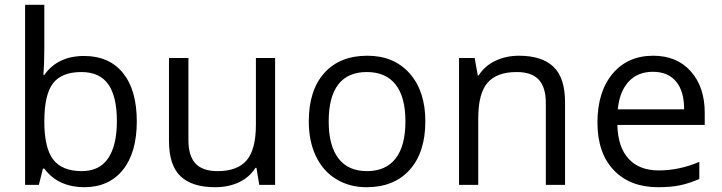

<svg xmlns="http://www.w3.org/2000/svg" viewBox="-20 -780 3045 810"><path d="M335 -543.9Q440.4 -543.9 498.8 -471.9Q557.1 -399.9 557.1 -268.1Q557.1 -136.2 498.3 -63.2Q439.5 9.8 335 9.8Q282.7 9.8 239.5 -9.5Q196.3 -28.8 167 -68.8H161.1L144 0H85.9V-759.8H167V-575.2Q167 -513.2 163.1 -463.9H167Q223.6 -543.9 335 -543.9ZM323.2 -476.1Q240.2 -476.1 203.6 -428.5Q167 -380.9 167 -268.1Q167 -155.3 204.6 -106.7Q242.2 -58.1 325.2 -58.1Q399.9 -58.1 436.5 -112.5Q473.1 -167 473.1 -269Q473.1 -373.5 436.5 -424.8Q399.9 -476.1 323.2 -476.1Z M774.9 -535.2V-188Q774.9 -122.6 804.7 -90.3Q834.5 -58.1 897.9 -58.1Q981.9 -58.1 1020.8 -104Q1059.6 -149.9 1059.6 -253.9V-535.2H1140.6V0H1073.7L1062 -71.8H1057.6Q1032.7 -32.2 988.5 -11.2Q944.3 9.8 887.7 9.8Q790 9.8 741.5 -36.6Q692.9 -83 692.9 -185.1V-535.2Z M1774.4 -268.1Q1774.4 -137.2 1708.5 -63.7Q1642.6 9.8 1526.4 9.8Q1454.6 9.8 1398.9 -23.9Q1343.3 -57.6 1313 -120.6Q1282.7 -183.6 1282.7 -268.1Q1282.7 -398.9 1348.1 -471.9Q1413.6 -544.9 1529.8 -544.9Q1642.1 -544.9 1708.3 -470.2Q1774.4 -395.5 1774.4 -268.1ZM1366.7 -268.1Q1366.7 -165.5 1407.7 -111.8Q1448.7 -58.1 1528.3 -58.1Q1607.9 -58.1 1649.2 -111.6Q1690.4 -165 1690.4 -268.1Q1690.4 -370.1 1649.2 -423.1Q1607.9 -476.1 1527.3 -476.1Q1447.8 -476.1 1407.2 -423.8Q1366.7 -371.6 1366.7 -268.1Z M2282.7 0V-346.2Q2282.7 -411.6 2252.9 -443.8Q2223.1 -476.1 2159.7 -476.1Q2075.7 -476.1 2036.6 -430.7Q1997.6 -385.3 1997.6 -280.8V0H1916.5V-535.2H1982.4L1995.6 -461.9H1999.5Q2024.4 -501.5 2069.3 -523.2Q2114.3 -544.9 2169.4 -544.9Q2266.1 -544.9 2314.9 -498.3Q2363.8 -451.7 2363.8 -349.1V0Z M2756.3 9.8Q2637.7 9.8 2569.1 -62.5Q2500.5 -134.8 2500.5 -263.2Q2500.5 -392.6 2564.2 -468.8Q2627.9 -544.9 2735.4 -544.9Q2835.9 -544.9 2894.5 -478.8Q2953.1 -412.6 2953.1 -304.2V-252.9H2584.5Q2586.9 -158.7 2632.1 -109.9Q2677.2 -61 2759.3 -61Q2845.7 -61 2930.2 -97.2V-24.9Q2887.2 -6.3 2848.9 1.7Q2810.5 9.8 2756.3 9.8ZM2734.4 -477.1Q2669.9 -477.1 2631.6 -435.1Q2593.3 -393.1 2586.4 -318.8H2866.2Q2866.2 -395.5 2832 -436.3Q2797.9 -477.1 2734.4 -477.1Z"/></svg>

Font: f0_46894 
Style: Regular
Weight: 400
Foundry: Ascender Corporation
Version: Version 1.10